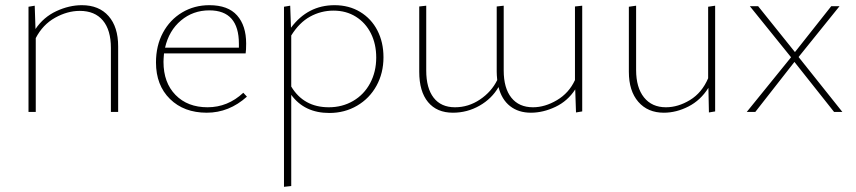

<svg xmlns="http://www.w3.org/2000/svg" viewBox="-20 -432 3303 741"><path d="M436 -253V0H408V-247Q408 -316 377 -353Q346 -390 288 -390Q240 -390 192.5 -363.5Q145 -337 118 -285V0H90V-406L114 -410L117 -320Q148 -366 197.5 -389Q247 -412 296 -412Q362 -412 399 -370Q436 -328 436 -253Z M933 -59Q864 3 778 3Q690 3 636 -50Q582 -103 582 -191Q582 -256 609 -306Q636 -356 683 -384Q730 -412 788 -412Q860 -412 895 -372.5Q930 -333 930 -264Q930 -238 928 -226H613Q611 -204 611 -193Q611 -113 657.5 -65.5Q704 -18 781 -18Q859 -18 919 -74ZM617 -248H902V-263Q902 -392 788 -392Q725 -392 678.5 -353Q632 -314 617 -248Z M1460 -211Q1460 -150 1433 -101Q1406 -52 1358 -24Q1310 4 1251 4Q1155 4 1104 -66V286L1076 289V-406L1100 -410L1103 -325Q1168 -412 1271 -412Q1327 -412 1370 -386Q1413 -360 1436.5 -314.5Q1460 -269 1460 -211ZM1432 -210Q1432 -262 1411.5 -303Q1391 -344 1353.5 -367.5Q1316 -391 1267 -391Q1219 -391 1177 -368Q1135 -345 1104 -295V-98Q1152 -18 1249 -18Q1301 -18 1343 -42.5Q1385 -67 1408.5 -111Q1432 -155 1432 -210Z M2227 -410V-2L2203 2L2200 -87Q2171 -42 2123.5 -19.5Q2076 3 2029 3Q1981 3 1948.5 -22.5Q1916 -48 1904 -96Q1878 -51 1830.5 -24Q1783 3 1728 3Q1666 3 1632 -38Q1598 -79 1598 -155V-407L1625 -410V-160Q1625 -92 1653.5 -55Q1682 -18 1736 -18Q1788 -18 1832.5 -48Q1877 -78 1899 -123Q1897 -143 1897 -155V-407L1924 -410V-160Q1924 -92 1953.5 -55Q1983 -18 2037 -18Q2083 -18 2129.5 -45.5Q2176 -73 2199 -123V-407Z M2740 -410V-2L2716 2L2714 -93Q2684 -45 2637 -21Q2590 3 2542 3Q2480 3 2443.5 -39Q2407 -81 2407 -155V-406L2435 -410V-162Q2435 -94 2465.5 -56Q2496 -18 2550 -18Q2597 -18 2643 -46Q2689 -74 2713 -130V-406Z M3033 -211 2874 -408H2906L3048 -231L3188 -408H3220L3062 -212L3231 0H3199L3046 -193L2895 0H2862Z"/></svg>

Font: Ysabeau Infant Extralight
Style: Regular
Weight: 200
Designer: Christian Thalmann (Catharsis Fonts)
Version: Version 0.003